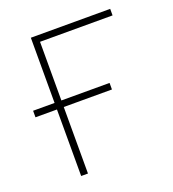

<svg xmlns="http://www.w3.org/2000/svg" viewBox="-103 -608 620 689"><g transform="rotate(-20 206.5 -264.0)"><path d="M394 -528V-503H117V-279H301V-254H117V0H91V-254H9V-279H91V-528Z"/></g></svg>

Font: Noto Sans Thin
Style: Regular
Weight: 100
Designer: Monotype Design Team
Foundry: Monotype Imaging Inc.
Version: Version 2.007